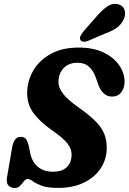

<svg xmlns="http://www.w3.org/2000/svg" viewBox="-20 -954 662 985"><path d="M278.5 10Q223 10 193 -1.5Q163 -13 148 -24.5Q133 -36 121.5 -36Q112 -36 103 -24.2Q94 -12.5 83 -1Q72 10.5 56 10.5Q35.5 10.5 23.2 -2.5Q11 -15.5 16 -44L42.5 -199.5Q47 -223 57.2 -237.5Q67.5 -252 85.5 -252Q105 -252 113.5 -240.2Q122 -228.5 129.5 -197.5L134.5 -170Q144.5 -123 174.5 -98Q204.5 -73 253 -73Q296 -73 320.5 -94.2Q345 -115.5 347 -155Q349 -189 326 -218Q303 -247 246.5 -286Q184 -329.5 151 -375Q118 -420.5 119.5 -482Q121 -542.5 152.2 -594.5Q183.5 -646.5 241.8 -678.2Q300 -710 383.5 -710Q460 -710 512.5 -684.2Q565 -658.5 592.2 -618.2Q619.5 -578 619 -534Q619 -503 602.2 -480.8Q585.5 -458.5 555 -458.5Q507.5 -458.5 484.5 -519L473.5 -550.5Q461 -588.5 438.2 -610.2Q415.5 -632 377 -632Q333 -632 307.2 -605.2Q281.5 -578.5 280 -538.5Q278.5 -506 302.2 -474.8Q326 -443.5 378 -406.5Q435.5 -366.5 468.8 -333.2Q502 -300 515.2 -266.2Q528.5 -232.5 527.5 -190Q526 -134 495.5 -88.8Q465 -43.5 409.8 -16.8Q354.5 10 278.5 10ZM473 -867Q502.5 -902 530.5 -921Q558.5 -940 588.5 -931.5Q614 -923.5 620 -899.5Q626 -875.5 612.5 -850.5Q599.5 -826 578.2 -810.8Q557 -795.5 519.5 -782L431 -744Q418.5 -739 407.2 -740.5Q396 -742 392 -750Q388 -759.5 393.2 -770Q398.5 -780.5 407.5 -792Z"/></svg>

Font: Fraunces 144pt SuperSoft
Style: Bold Italic
Weight: 700
Italic angle: -16°
Version: Version 1.000;[0bf87f6ff]